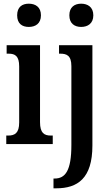

<svg xmlns="http://www.w3.org/2000/svg" viewBox="-20 -781 598 1041"><path d="M136 -635C172 -635 202 -653 202 -698C202 -743 172 -761 136 -761C100 -761 73 -743 73 -698C73 -653 100 -635 136 -635ZM420 -635C455 -635 486 -653 486 -698C486 -743 455 -761 420 -761C385 -761 356 -743 356 -698C356 -653 385 -635 420 -635ZM14 0H266V-46H256C220 -46 197 -59 197 -119V-536H16V-490H27C62 -490 84 -477 84 -421V-117C84 -59 60 -46 24 -46H14ZM270 240H285C400 240 481 187 481 8V-536H300V-490H306C341 -490 367 -481 367 -422V5C367 145 334 187 276 187H270Z"/></svg>

Font: Noto Serif Lao ExtraCondensed SemiBold
Style: Regular
Weight: 600
Width: 2
Designer: Monotype Design Team
Foundry: Monotype Imaging Inc.
Version: Version 2.003